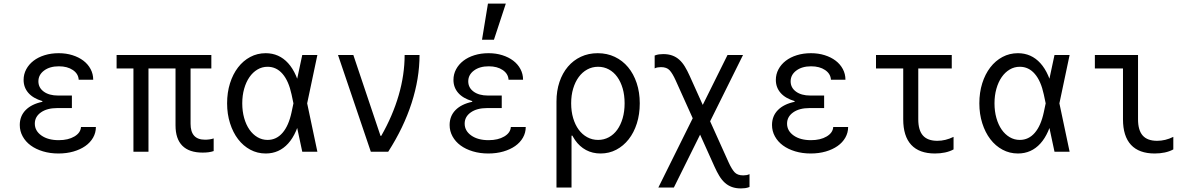

<svg xmlns="http://www.w3.org/2000/svg" viewBox="-20 -847 6640 1072"><path d="M419.4 -402H500.4Q500.4 -434 485.8 -461.4Q471.2 -488.8 445.5 -508.3Q419.8 -527.8 384.5 -538.9Q349.2 -550 307.8 -550Q265.2 -550 229.1 -538.8Q193 -527.6 167 -507.5Q141 -487.4 126.4 -460Q111.8 -432.6 111.8 -400.8Q111.8 -358.8 138.4 -328.3Q165 -297.8 216.6 -282.6V-278.6Q156 -265.8 123.2 -232.4Q90.4 -199 90.4 -149Q90.4 -115 106.6 -85.5Q122.8 -56 151.4 -35Q180 -14 219.8 -2Q259.6 10 306.4 10Q352 10 390.3 -1.1Q428.6 -12.2 456.4 -31.7Q484.2 -51.2 499.8 -78.6Q515.4 -106 515.4 -138H432.2Q430.2 -105.6 395.5 -85Q360.8 -64.4 308 -64.4Q248.2 -64.4 211.3 -90.4Q174.4 -116.4 174.4 -156.8Q174.4 -195.4 208.6 -219.5Q242.8 -243.6 299.4 -243.6H381.4V-313.6H303.8Q254.2 -313.6 224.3 -335.5Q194.4 -357.4 194.4 -392.8Q194.4 -429.4 226.2 -453.1Q258 -476.8 308.6 -476.8Q356.2 -476.8 386.8 -456Q417.4 -435.2 419.4 -402Z M725 0H809V-464.8H960V-147Q960 -71.6 998.1 -33.3Q1036.2 5 1111.4 5Q1129.5 5 1144.7 3Q1159.8 1 1173 -3.6V-74.2Q1162.8 -70.6 1150.1 -68.8Q1137.3 -67 1125 -67Q1084.1 -67 1064 -89.2Q1044 -111.4 1044 -155.8V-464.8H1160V-540H631V-464.8H725Z M1625.8 -305V-235L1607.8 -320Q1591.8 -395 1557.5 -434.6Q1523.3 -474.2 1473.8 -474.2Q1443.3 -474.2 1417.4 -458.8Q1391.4 -443.4 1372.6 -416.1Q1353.8 -388.8 1343.2 -351.4Q1332.6 -314.1 1332.6 -269.9Q1332.6 -225.8 1343.2 -188.2Q1353.8 -150.6 1372.6 -123.5Q1391.4 -96.5 1417.4 -81.1Q1443.4 -65.8 1473.8 -65.8Q1523.3 -65.8 1557.5 -105.4Q1591.8 -145 1607.8 -220ZM1661.2 -210Q1639.4 -101.6 1588.9 -45.8Q1538.4 10 1463.6 10Q1417 10 1377.5 -11.2Q1338 -32.4 1309.4 -69.8Q1280.7 -107.3 1264.4 -158.7Q1248 -210.1 1248 -270Q1248 -330.6 1264.1 -381.8Q1280.2 -433 1309 -470.5Q1337.8 -508 1377.3 -529Q1416.8 -550 1463.4 -550Q1538.2 -550 1588.8 -494.2Q1639.4 -438.4 1661.2 -330L1673.2 -270ZM1624 -401.4H1638L1667.6 -540H1752L1695 -270L1752 0H1667.6L1638 -138.6H1624L1646 -270Z M2050.4 0H2147.6Q2234 -134.6 2278.2 -271.8Q2322.4 -409 2322.4 -540H2239.2Q2239.2 -429.6 2206 -315.2Q2172.8 -200.8 2108.6 -88.4H2104.6L1952.8 -540H1867.2Z M2819.4 -402H2900.4Q2900.4 -434 2885.8 -461.4Q2871.2 -488.8 2845.5 -508.3Q2819.8 -527.8 2784.5 -538.9Q2749.2 -550 2707.8 -550Q2665.2 -550 2629.1 -538.8Q2593 -527.6 2567 -507.5Q2541 -487.4 2526.4 -460Q2511.8 -432.6 2511.8 -400.8Q2511.8 -358.8 2538.4 -328.3Q2565 -297.8 2616.6 -282.6V-278.6Q2556 -265.8 2523.2 -232.4Q2490.4 -199 2490.4 -149Q2490.4 -115 2506.6 -85.5Q2522.8 -56 2551.4 -35Q2580 -14 2619.8 -2Q2659.6 10 2706.4 10Q2752 10 2790.3 -1.1Q2828.6 -12.2 2856.4 -31.7Q2884.2 -51.2 2899.8 -78.6Q2915.4 -106 2915.4 -138H2832.2Q2830.2 -105.6 2795.5 -85Q2760.8 -64.4 2708 -64.4Q2648.2 -64.4 2611.3 -90.4Q2574.4 -116.4 2574.4 -156.8Q2574.4 -195.4 2608.6 -219.5Q2642.8 -243.6 2699.4 -243.6H2781.4V-313.6H2703.8Q2654.2 -313.6 2624.3 -335.5Q2594.4 -357.4 2594.4 -392.8Q2594.4 -429.4 2626.2 -453.1Q2658 -476.8 2708.6 -476.8Q2756.2 -476.8 2786.8 -456Q2817.4 -435.2 2819.4 -402ZM2804.2 -827H2704.4L2671.2 -625H2737.8Z M3138.6 -270Q3138.6 -204.8 3152.1 -152.9Q3165.6 -101 3190.7 -64.9Q3215.8 -28.8 3251.9 -9.4Q3288 10 3333.2 10Q3380.8 10 3420.8 -11Q3460.8 -32 3490.1 -69.3Q3519.4 -106.6 3535.7 -157.7Q3552 -208.9 3552 -270Q3552 -331.8 3534.8 -383.3Q3517.6 -434.8 3486.8 -471.8Q3456 -508.8 3412.8 -529.4Q3369.6 -550 3317.2 -550Q3265.8 -550 3223.4 -530.2Q3181 -510.4 3150.7 -474.6Q3120.4 -438.8 3103.7 -389.3Q3087 -339.8 3087 -280V200H3171V-89.4H3179ZM3169 -270.1Q3169 -315.2 3180.2 -352.5Q3191.4 -389.8 3211.1 -416.7Q3230.8 -443.7 3258.5 -458.9Q3286.3 -474.2 3319.4 -474.2Q3351.9 -474.2 3379.4 -459.4Q3406.9 -444.5 3426.3 -417.5Q3445.7 -390.5 3456.6 -353.2Q3467.4 -315.9 3467.4 -270Q3467.4 -224.6 3456.6 -187.2Q3445.7 -149.7 3426.3 -122.6Q3406.9 -95.6 3379.4 -80.7Q3351.9 -65.8 3319.4 -65.8Q3286.2 -65.8 3258.4 -81.1Q3230.6 -96.3 3210.9 -123.3Q3191.2 -150.2 3180.1 -187.6Q3169 -225 3169 -270.1Z M3969.4 83.6Q3982.4 112.6 3996.2 135.3Q4010 158 4027.2 173.5Q4044.4 189 4066.4 197Q4088.4 205 4116.8 205Q4129 205 4140.5 203.5Q4152 202 4164.8 197V125.2Q4156.8 129.2 4147.9 130.7Q4139 132.2 4129.4 132.2Q4097.4 132.2 4081.2 114.5Q4065 96.8 4047.8 58.8L3830.6 -423.6Q3817.6 -452.6 3803.8 -475.3Q3790 -498 3772.8 -513.5Q3755.6 -529 3733.6 -537Q3711.6 -545 3683.2 -545Q3671 -545 3659.5 -543.5Q3648 -542 3635.2 -537V-465.2Q3643.2 -469.2 3652.1 -470.7Q3661 -472.2 3670.6 -472.2Q3702.6 -472.2 3718.8 -454.5Q3735 -436.8 3752.2 -398.8ZM3655.8 200H3742.4L3936.4 -191H3849.8ZM3848 -149H3934.6L4128.6 -540H4042Z M4619.4 -402H4700.4Q4700.4 -434 4685.8 -461.4Q4671.2 -488.8 4645.5 -508.3Q4619.8 -527.8 4584.5 -538.9Q4549.2 -550 4507.8 -550Q4465.2 -550 4429.1 -538.8Q4393 -527.6 4367 -507.5Q4341 -487.4 4326.4 -460Q4311.8 -432.6 4311.8 -400.8Q4311.8 -358.8 4338.4 -328.3Q4365 -297.8 4416.6 -282.6V-278.6Q4356 -265.8 4323.2 -232.4Q4290.4 -199 4290.4 -149Q4290.4 -115 4306.6 -85.5Q4322.8 -56 4351.4 -35Q4380 -14 4419.8 -2Q4459.6 10 4506.4 10Q4552 10 4590.3 -1.1Q4628.6 -12.2 4656.4 -31.7Q4684.2 -51.2 4699.8 -78.6Q4715.4 -106 4715.4 -138H4632.2Q4630.2 -105.6 4595.5 -85Q4560.8 -64.4 4508 -64.4Q4448.2 -64.4 4411.3 -90.4Q4374.4 -116.4 4374.4 -156.8Q4374.4 -195.4 4408.6 -219.5Q4442.8 -243.6 4499.4 -243.6H4581.4V-313.6H4503.8Q4454.2 -313.6 4424.3 -335.5Q4394.4 -357.4 4394.4 -392.8Q4394.4 -429.4 4426.2 -453.1Q4458 -476.8 4508.6 -476.8Q4556.2 -476.8 4586.8 -456Q4617.4 -435.2 4619.4 -402Z M5107 -181.1V-464.8H5294V-540H4871V-464.8H5023V-181Q5023 -86.4 5067.8 -38.2Q5112.6 10 5200 10Q5229.8 10 5256.3 4.4Q5282.8 -1.2 5304 -12.8V-82.8Q5281.4 -71.8 5258.8 -66.3Q5236.2 -60.8 5213.4 -60.8Q5159.2 -60.8 5133.1 -90.3Q5107 -119.8 5107 -181.1Z M5825.8 -305V-235L5807.8 -320Q5791.8 -395 5757.5 -434.6Q5723.3 -474.2 5673.8 -474.2Q5643.3 -474.2 5617.4 -458.8Q5591.4 -443.4 5572.6 -416.1Q5553.8 -388.8 5543.2 -351.4Q5532.6 -314.1 5532.6 -269.9Q5532.6 -225.8 5543.2 -188.2Q5553.8 -150.6 5572.6 -123.5Q5591.4 -96.5 5617.4 -81.1Q5643.4 -65.8 5673.8 -65.8Q5723.3 -65.8 5757.5 -105.4Q5791.8 -145 5807.8 -220ZM5861.2 -210Q5839.4 -101.6 5788.9 -45.8Q5738.4 10 5663.6 10Q5617 10 5577.5 -11.2Q5538 -32.4 5509.4 -69.8Q5480.7 -107.3 5464.4 -158.7Q5448 -210.1 5448 -270Q5448 -330.6 5464.1 -381.8Q5480.2 -433 5509 -470.5Q5537.8 -508 5577.3 -529Q5616.8 -550 5663.4 -550Q5738.2 -550 5788.8 -494.2Q5839.4 -438.4 5861.2 -330L5873.2 -270ZM5824 -401.4H5838L5867.6 -540H5952L5895 -270L5952 0H5867.6L5838 -138.6H5824L5846 -270Z M6334 -181Q6334 -119.8 6360.1 -90.3Q6386.2 -60.8 6440.4 -60.8Q6463.2 -60.8 6485.8 -66.2Q6508.4 -71.6 6531 -82.8V-12.8Q6509.8 -1.2 6483.3 4.4Q6456.8 10 6427 10Q6339.6 10 6294.8 -38.2Q6250 -86.4 6250 -181V-464.8H6093V-540H6334Z"/></svg>

Font: CommitMonoV143 ExtLt
Style: Regular
Weight: 200
Monospace: yes
Designer: Eigil Nikolajsen
Foundry: Eigil Nikolajsen
Version: Version 1.143